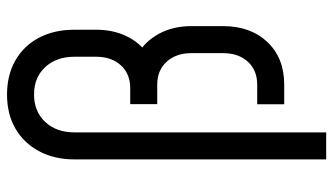

<svg xmlns="http://www.w3.org/2000/svg" viewBox="-216 -590 926 533"><g transform="rotate(-90 246.5 -323.0)"><path d="M71 120V-578.5Q71 -635 93.8 -677.2Q116.5 -719.5 156.8 -742.8Q197 -766 251 -766Q305 -766 345.8 -742.8Q386.5 -719.5 408.8 -677.2Q431 -635 431 -578.5V-519Q431 -472 413.5 -435.2Q396 -398.5 365 -377L363.5 -403Q399 -382.5 420 -343.8Q441 -305 441 -254V-166.5Q441 -90 396.8 -43.2Q352.5 3.5 278.5 3.5H224V-71.5H278.5Q318.5 -71.5 342.2 -97.5Q366 -123.5 366 -166.5V-254Q366 -296.5 342.2 -322.8Q318.5 -349 278.5 -349H224.5V-424H268.5Q308.5 -424 332.2 -450Q356 -476 356 -519V-578.5Q356 -629 327.2 -660Q298.5 -691 251 -691Q204 -691 175 -660Q146 -629 146 -578.5V120Z"/></g></svg>

Font: Mohave Light
Style: Regular
Weight: 400
Version: Version 2.003